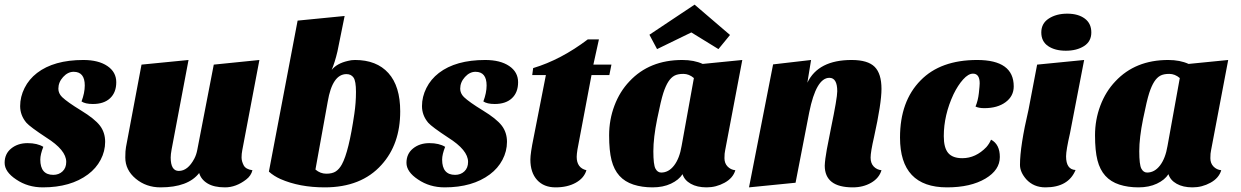

<svg xmlns="http://www.w3.org/2000/svg" viewBox="-36 -789 5360 829"><path d="M316 -351Q330 -388 330 -420Q330 -479 282 -479Q257 -479 236.5 -456.5Q216 -434 216 -406Q216 -386 232 -370Q255 -348 314 -312Q373 -276 395.5 -246.5Q418 -217 418 -176.5Q418 -136 398.5 -99Q379 -62 344 -36Q269 20 149 20Q84 20 34 -14Q-16 -47 -16 -86Q-16 -125 12.5 -148Q41 -171 83 -171Q125 -171 151 -155Q138 -122 138 -100Q138 -34 194 -34Q218 -34 234 -49Q250 -64 250 -90Q250 -141 164 -195Q94 -241 78 -259Q51 -291 51 -331Q51 -371 70 -409Q89 -447 124 -474Q197 -530 324 -530Q389 -530 427.5 -504Q466 -478 466 -434Q466 -390 439.5 -365Q413 -340 365 -340Q332 -340 316 -351Z M824 -42Q776 20 657 20Q595 20 550 -17.5Q505 -55 505 -109Q505 -139 508 -154L575 -510L778 -530L705 -144Q701 -122 701 -109Q701 -51 736 -51Q775 -51 803 -104Q812 -121 816 -143L887 -510L1084 -530L1010 -140Q1007 -125 1007 -109Q1007 -93 1016 -75.5Q1025 -58 1054 -54Q1048 -30 1027 -14Q983 20 935.5 20Q888 20 860 3Q832 -14 824 -42Z M1125 -48 1249 -700 1452 -720 1421 -567Q1410 -520 1396 -487Q1418 -515 1466 -526Q1480 -530 1497 -530Q1590 -530 1641 -473.5Q1692 -417 1692 -308Q1692 -166 1611 -77Q1524 20 1366 20Q1257 20 1175 -16Q1146 -29 1125 -48ZM1326 -57Q1347 -39 1373 -39Q1399 -39 1414 -49Q1429 -59 1440 -79Q1470 -133 1494 -298Q1501 -345 1501 -392Q1501 -439 1490.5 -454Q1480 -469 1460 -469Q1399 -469 1379 -350Z M2051 -351Q2065 -388 2065 -420Q2065 -479 2017 -479Q1992 -479 1971.5 -456.5Q1951 -434 1951 -406Q1951 -386 1967 -370Q1990 -348 2049 -312Q2108 -276 2130.5 -246.5Q2153 -217 2153 -176.5Q2153 -136 2133.5 -99Q2114 -62 2079 -36Q2004 20 1884 20Q1819 20 1769 -14Q1719 -47 1719 -86Q1719 -125 1747.5 -148Q1776 -171 1818 -171Q1860 -171 1886 -155Q1873 -122 1873 -100Q1873 -34 1929 -34Q1953 -34 1969 -49Q1985 -64 1985 -90Q1985 -141 1899 -195Q1829 -241 1813 -259Q1786 -291 1786 -331Q1786 -371 1805 -409Q1824 -447 1859 -474Q1932 -530 2059 -530Q2124 -530 2162.5 -504Q2201 -478 2201 -434Q2201 -390 2174.5 -365Q2148 -340 2100 -340Q2067 -340 2051 -351Z M2254 -100Q2254 -127 2268 -195L2321 -465H2262L2266 -495Q2386 -531 2502 -619H2550L2526 -510H2604L2595 -465H2518L2467 -195Q2454 -133 2454 -112Q2454 -64 2496 -54Q2486 -20 2450 0Q2414 20 2363 20Q2312 20 2283 -12Q2254 -44 2254 -100Z M2682 -438Q2768 -530 2910 -530Q2961 -530 2998 -513L3169 -530L3095 -140Q3092 -128 3092 -106Q3092 -84 3105.5 -70Q3119 -56 3139 -54Q3129 -20 3092.5 0Q3056 20 3015 20Q2974 20 2946.5 4.5Q2919 -11 2911 -37Q2895 -12 2861 4Q2827 20 2781.5 20Q2736 20 2699 8Q2662 -4 2638.5 -30Q2615 -56 2604.5 -97Q2594 -138 2594 -205Q2594 -272 2617 -333Q2640 -394 2682 -438ZM2819 -44Q2851 -44 2874.5 -74.5Q2898 -105 2907 -159L2960 -452Q2939 -470 2914.5 -470Q2890 -470 2875.5 -462Q2861 -454 2849.5 -436Q2838 -418 2828 -387.5Q2818 -357 2801.5 -275.5Q2785 -194 2785 -136Q2785 -78 2794 -61Q2803 -44 2819 -44ZM2768 -639 2963 -769 3116 -638 3066 -577 2949 -649 2801 -577Z M3646 20Q3525 20 3525 -74Q3526 -100 3534 -144L3552 -236Q3579 -366 3579 -395Q3579 -453 3545 -453Q3488 -453 3458 -304L3399 0L3198 20L3302 -511L3466 -530L3450 -432Q3497 -530 3641 -530Q3711 -530 3740.5 -500.5Q3770 -471 3770 -405Q3770 -343 3738 -198Q3723 -133 3723 -108.5Q3723 -84 3736.5 -70Q3750 -56 3770 -54Q3760 -20 3725.5 0Q3691 20 3646 20Z M4341 -416Q4341 -374 4306 -348Q4271 -322 4214 -322Q4190 -322 4176 -329Q4187 -355 4190.5 -387.5Q4194 -420 4194 -429Q4194 -471 4165 -471Q4145 -471 4122.5 -446Q4100 -421 4081 -382Q4039 -292 4039 -201Q4039 -151 4058 -128.5Q4077 -106 4119 -106Q4177 -106 4223 -154Q4236 -169 4243 -186Q4281 -166 4281 -111Q4281 -55 4219 -18Q4155 20 4053 20Q3850 20 3850 -195Q3850 -352 3939 -442Q4025 -530 4183 -530Q4341 -530 4341 -416Z M4608 -55Q4577 20 4478 20Q4427 20 4395 -15Q4368 -46 4368 -77Q4368 -158 4405 -316L4442 -510L4645 -530L4584 -214Q4567 -140 4567 -114Q4567 -57 4608 -55ZM4460 -649Q4460 -688 4492.5 -709Q4525 -730 4572 -730Q4619 -730 4647.5 -709Q4676 -688 4676 -649Q4676 -610 4644.5 -590Q4613 -570 4566 -570Q4519 -570 4489.5 -590Q4460 -610 4460 -649Z M4780 -438Q4866 -530 5008 -530Q5059 -530 5096 -513L5267 -530L5193 -140Q5190 -128 5190 -106Q5190 -84 5203.5 -70Q5217 -56 5237 -54Q5227 -20 5190.5 0Q5154 20 5113 20Q5072 20 5044.5 4.5Q5017 -11 5009 -37Q4993 -12 4959 4Q4925 20 4879.5 20Q4834 20 4797 8Q4760 -4 4736.5 -30Q4713 -56 4702.5 -97Q4692 -138 4692 -205Q4692 -272 4715 -333Q4738 -394 4780 -438ZM4917 -44Q4949 -44 4972.5 -74.5Q4996 -105 5005 -159L5058 -452Q5037 -470 5012.5 -470Q4988 -470 4973.5 -462Q4959 -454 4947.5 -436Q4936 -418 4926 -387.5Q4916 -357 4899.5 -275.5Q4883 -194 4883 -136Q4883 -78 4892 -61Q4901 -44 4917 -44Z"/></svg>

Font: Sansita One
Style: Regular
Weight: 400
Version: Version 1.002